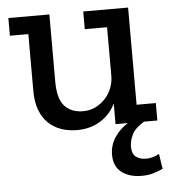

<svg xmlns="http://www.w3.org/2000/svg" viewBox="-49 -492 667 746"><g transform="rotate(-5 284.5 -119.0)"><path d="M501 0Q466 21 454 45Q442 69 442 92Q442 121 457.5 132.5Q473 144 496 144Q524 144 548 130L557 189Q540 197 519.5 203Q499 209 474 209Q426 209 396 186Q366 163 366 118Q366 80 386.5 49.5Q407 19 438 0H390V-80Q369 -38 330 -14Q291 10 239 10Q206 10 177.5 0Q149 -10 128 -30Q107 -50 95 -81.5Q83 -113 83 -156V-378H11V-447H171V-185Q171 -117 197.5 -89Q224 -61 269 -61Q296 -61 318 -72Q340 -83 356 -100.5Q372 -118 381 -141Q390 -164 390 -188V-378H303V-447H478V-68H553V0Z"/></g></svg>

Font: Zilla Slab Medium
Style: Regular
Weight: 500
Designer: Typotheque.com
Foundry: Typotheque type foundry
Version: Version 1.1; 2017